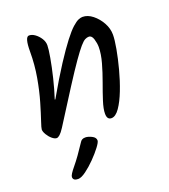

<svg xmlns="http://www.w3.org/2000/svg" viewBox="-132 -590 797 906"><g transform="rotate(-20 266.5 -137.0)"><path d="M76 5Q66 5 53.5 -5.5Q41 -16 32 -31Q23 -46 23 -57Q23 -64 34 -96.5Q45 -129 60 -180Q75 -231 86 -293.5Q97 -356 97 -422Q97 -495 118 -495Q133 -495 148 -484Q163 -473 173.5 -456.5Q184 -440 184 -422Q184 -404 176.5 -361Q169 -318 156.5 -266.5Q144 -215 129 -169H132Q184 -260 222.5 -319Q261 -378 288 -413Q315 -448 333.5 -464.5Q352 -481 364 -486Q376 -491 385 -491Q411 -491 435.5 -471.5Q460 -452 476 -423Q492 -394 492 -363Q492 -338 484 -293.5Q476 -249 462.5 -198Q449 -147 431 -100.5Q413 -54 392.5 -24.5Q372 5 351 5Q329 5 329 -25Q329 -49 341 -86.5Q353 -124 369 -167.5Q385 -211 397 -254Q409 -297 409 -332Q409 -350 402.5 -371.5Q396 -393 381 -393Q372 -393 362 -388Q352 -383 336 -364.5Q320 -346 293 -307.5Q266 -269 223 -202Q180 -135 115 -32Q102 -12 92.5 -3.5Q83 5 76 5ZM105 221Q80 221 80 202Q80 191 108 157.5Q136 124 178 60Q181 55 187 51.5Q193 48 203 48Q217 48 235 57Q253 66 253 81Q253 90 236 112.5Q219 135 194.5 160Q170 185 145.5 203Q121 221 105 221Z"/></g></svg>

Font: Solitreo
Style: Regular
Weight: 400
Designer: Nathan Gross, Bryan Kirschen, Binghamton University
Foundry: Eli Heuer
Version: Version 1.100; ttfautohint (v1.8.4.7-5d5b)